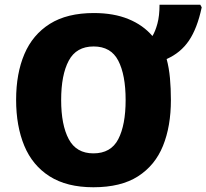

<svg xmlns="http://www.w3.org/2000/svg" viewBox="-20 -780 871 810"><path d="M701 -358Q701 -247 667.5 -164.5Q634 -82 562 -36Q490 10 374 10Q262 10 189.5 -36Q117 -82 82.5 -165Q48 -248 48 -359Q48 -470 83 -552Q118 -634 190.5 -679.5Q263 -725 376 -725Q460 -725 522 -699.5Q584 -674 623 -628Q635 -647 644 -680Q653 -713 653 -760H825L831 -749Q812 -660 777 -608.5Q742 -557 683 -531Q693 -494 697 -450.5Q701 -407 701 -358ZM238 -358Q238 -253 270 -193Q302 -133 374 -133Q448 -133 479 -193Q510 -253 510 -358Q510 -464 479 -524Q448 -584 375 -584Q302 -584 270 -524Q238 -464 238 -358Z"/></svg>

Font: Noto Sans Disp ExtBd
Style: Regular
Weight: 800
Designer: Monotype Design Team
Foundry: Monotype Imaging Inc.
Version: Version 2.000;GOOG;noto-source:20170915:90ef993387c0; ttfaut